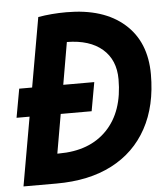

<svg xmlns="http://www.w3.org/2000/svg" viewBox="-51 -749 688 795"><g transform="rotate(-5 293.0 -351.5)"><path d="M10.7 -285.6 32.2 -404.8H85.9L136.7 -693.4Q192.4 -703.1 254.4 -703.1Q408.2 -703.1 494.4 -627.4Q580.6 -551.8 580.6 -416.5Q580.6 -285.6 529.5 -192.4Q478.5 -99.1 382.8 -49.6Q287.1 0 151.9 0H14.6L64.9 -285.6ZM166 -123H172.4Q300.8 -123 373 -198.2Q445.3 -273.4 445.3 -407.7Q445.3 -488.3 392.8 -533.7Q340.3 -579.1 245.6 -580.1L215.3 -404.8H344.2L322.8 -285.6H194.3Z"/></g></svg>

Font: Cascadia Mono
Style: Bold Italic
Weight: 700
Italic angle: -10°
Monospace: yes
Designer: Aaron Bell
Foundry: Saja Typeworks
Version: Version 2404.023; ttfautohint (v1.8.4)